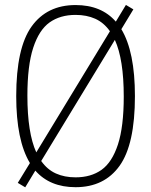

<svg xmlns="http://www.w3.org/2000/svg" viewBox="-20 -770 630 799"><path d="M541.5 -370Q541.5 -169.5 477.8 -80.2Q414 9 294.5 9Q187.5 9 127 -60L85 9.5L54 -9L104.5 -91.5Q47.5 -186 47.5 -370Q47.5 -570.5 111.5 -659.8Q175.5 -749 294.5 -749Q402 -749 462 -680L504 -749.5L535 -731L485 -648.5Q541.5 -555 541.5 -370ZM131 -136 437.5 -640Q412 -676 376.2 -692Q340.5 -708 294.5 -708Q230.5 -708 186.5 -676.8Q142.5 -645.5 118.2 -571.2Q94 -497 94 -372Q94 -217 131 -136ZM495 -368Q495 -523 458 -604L151.5 -100Q177 -64 212.8 -48Q248.5 -32 294.5 -32Q358.5 -32 402.5 -63.2Q446.5 -94.5 470.8 -168.8Q495 -243 495 -368Z"/></svg>

Font: Encode Sans Condensed ExLight
Style: Regular
Weight: 275
Width: 3
Designer: Multiple Designers
Foundry: Impallari Type
Version: Version 2.000